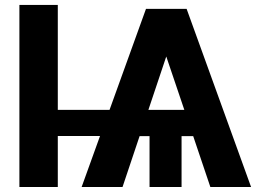

<svg xmlns="http://www.w3.org/2000/svg" viewBox="-20 -747 1071 767"><path d="M210.9 -727.3V-308.2H417.6L563.2 -711.6H725.5L983 0H820.3L751.8 -203.1H705.3V0H577.4V-203.1H537.6L469.5 0H306.1L379.6 -203.8H210.9V0H57.5V-727.3ZM716.3 -308.2 644.2 -521.3 572.8 -308.2Z"/></svg>

Font: Cannonade
Style: Bold
Weight: 700
Designer: Rasmus Andersson
Foundry: rsms
Version: Version 3.012;git-f93a4a705